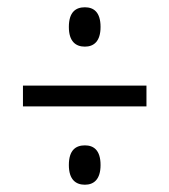

<svg xmlns="http://www.w3.org/2000/svg" viewBox="-20 -621 465 527"><path d="M213 -493C237 -493 256 -507 256 -547C256 -588 237 -601 213 -601C188 -601 169 -588 169 -547C169 -507 188 -493 213 -493ZM43 -329H382V-386H43ZM213 -114C237 -114 256 -128 256 -168C256 -209 237 -222 213 -222C188 -222 169 -209 169 -168C169 -128 188 -114 213 -114Z"/></svg>

Font: Noto Serif Devanagari ExtraCondensed
Style: Regular
Weight: 400
Width: 2
Designer: Universal Thirst, Indian Type Foundry and the Monotype Design Team
Foundry: Monotype Imaging Inc.
Version: Version 2.004